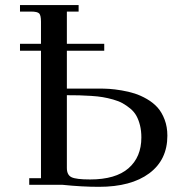

<svg xmlns="http://www.w3.org/2000/svg" viewBox="-20 -722 729 750"><path d="M58.1 -523.9V-550.8H140.1V-637.2Q140.1 -662.1 133.1 -669.4Q126 -676.8 101.1 -676.8H58.1V-702.1H287.1V-676.8H241.2V-550.8H387.2V-523.9H241.2V-376H366.2Q387.2 -376 407.2 -374.8Q427.2 -373.5 454.8 -368.9Q482.4 -364.3 506.1 -356.7Q529.8 -349.1 554.2 -335Q578.6 -320.8 595.5 -302Q612.3 -283.2 623 -254.9Q633.8 -226.6 633.8 -191.9Q633.8 -97.7 563 -44.9Q492.2 7.8 366.2 7.8Q300.3 7.8 225.1 0H94.2V-25.9H140.1V-523.9ZM241.2 -65.9Q241.2 -38.6 259.3 -29.8Q277.3 -21 332 -21Q431.6 -21 481.9 -64.7Q532.2 -108.4 532.2 -185.1Q532.2 -210.9 526.9 -232.4Q521.5 -253.9 512.7 -269.8Q503.9 -285.6 488.8 -298.1Q473.6 -310.5 458.7 -318.8Q443.8 -327.1 421.9 -333.3Q399.9 -339.4 381.3 -342.5Q362.8 -345.7 336.2 -347.4Q309.6 -349.1 289.8 -349.6Q270 -350.1 241.2 -350.1Z"/></svg>

Font: Dihjauti S
Style: Bold
Weight: 700
Designer: T. Christopher White
Version: Version 3.0.0